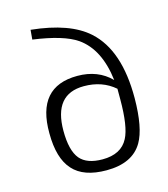

<svg xmlns="http://www.w3.org/2000/svg" viewBox="-108 -795 779 892"><g transform="rotate(-15 281.0 -349.0)"><path d="M122 -710Q307 -691 394 -612Q508 -509 507 -278Q506 -135 468 -70Q420 12 295 12Q185 12 134 -45Q82 -102 82 -223Q80 -447 276 -447Q375 -447 437 -384Q419 -536 328 -600Q264 -644 118 -664ZM413 -106Q441 -159 441 -290Q441 -305 441 -341Q381 -393 293 -393Q148 -393 148 -217Q148 -122 182 -81Q215 -42 290 -42Q380 -42 413 -106Z"/></g></svg>

Font: Taylor Sans Light
Style: Regular
Weight: 300
Italic angle: -8°
Designer: Natanael Gama
Version: Version 1.001 September 8, 2015